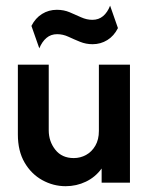

<svg xmlns="http://www.w3.org/2000/svg" viewBox="-20 -645 530 678"><path d="M211.8 12.5Q168.1 12.5 129.2 -9Q90.3 -30.6 66.7 -71.2Q43.1 -111.8 43.1 -170.1V-416.7H152.1V-184.7Q152.1 -145.8 175.3 -116.3Q198.6 -86.8 240.3 -86.8Q263.9 -86.8 284 -97.9Q304.2 -109 316.7 -130.6Q329.2 -152.1 329.2 -182.6V-416.7H438.9V0H338.9V-50Q316.7 -19.4 283.3 -3.5Q250 12.5 211.8 12.5ZM118.8 -474.3 91 -553.5Q104.9 -581.2 128.5 -595.8Q152.1 -610.4 180.6 -610.4Q205.6 -610.4 226 -601.7Q246.5 -593.1 266.3 -584Q286.1 -575 306.2 -575Q328.5 -575 344.1 -588.2Q359.7 -601.4 368.8 -625L396.5 -545.8Q382.6 -518.1 359 -503.5Q335.4 -488.9 306.9 -488.9Q283.3 -488.9 262.2 -497.6Q241 -506.2 221.5 -515.3Q202.1 -524.3 181.9 -524.3Q159.7 -524.3 144.1 -511.1Q128.5 -497.9 118.8 -474.3Z"/></svg>

Font: Afacad Flux SemiBold
Style: Regular
Weight: 600
Designer: Kristian Moeller
Foundry: Dicotype
Version: Version 1.100